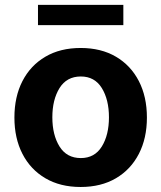

<svg xmlns="http://www.w3.org/2000/svg" viewBox="-20 -747 654 778"><path d="M306.8 10.7Q224.1 10.7 163.9 -24.7Q103.7 -60 71 -123.4Q38.4 -186.8 38.4 -270.6Q38.4 -355.1 71 -418.5Q103.7 -481.9 163.9 -517.2Q224.1 -552.6 306.8 -552.6Q389.6 -552.6 449.8 -517.2Q509.9 -481.9 542.6 -418.5Q575.3 -355.1 575.3 -270.6Q575.3 -186.8 542.6 -123.4Q509.9 -60 449.8 -24.7Q389.6 10.7 306.8 10.7ZM307.5 -106.5Q363.6 -106.5 392.6 -153.4Q421.5 -200.3 421.5 -271.7Q421.5 -343 392.6 -390.1Q363.6 -437.1 307.5 -437.1Q250.4 -437.1 221.2 -390.1Q192.1 -343 192.1 -271.7Q192.1 -200.3 221.2 -153.4Q250.4 -106.5 307.5 -106.5ZM479.8 -727.3V-645.2H133.9V-727.3Z"/></svg>

Font: Inter UI
Style: Bold
Weight: 700
Designer: Rasmus Andersson
Foundry: rsms
Version: 3.2;8d6f07862